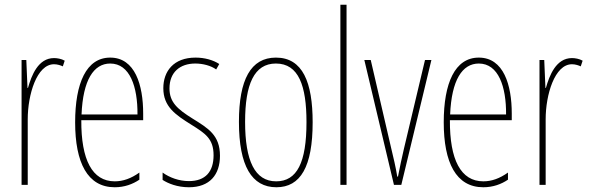

<svg xmlns="http://www.w3.org/2000/svg" viewBox="-20 -780 2487 810"><path d="M208 -535C141 -535 113 -462 98 -409H96L91 -527H71V0H97V-277C97 -380 135 -509 208 -509C222 -509 237 -504 245 -500L253 -524C239 -532 221 -535 208 -535Z M445 -537C344 -537 297 -429 297 -264C297 -94 349 10 464 10C505 10 540 -3 568 -22V-52C533 -27 499 -15 464 -15C369 -15 322 -106 323 -273H584V-301C584 -421 550 -537 445 -537ZM445 -512C528 -512 561 -414 560 -297H324C330 -442 375 -512 445 -512Z M908 -123C908 -210 858 -239 792 -280C728 -320 695 -349 695 -407C695 -475 739 -512 804 -512C836 -512 870 -503 892 -487L905 -510C879 -527 843 -537 805 -537C712 -537 669 -479 669 -408C669 -330 720 -296 787 -254C846 -217 881 -195 881 -125C881 -56 847 -16 777 -16C735 -16 695 -31 666 -52V-21C689 -6 728 10 777 10C865 10 908 -43 908 -123Z M1299 -264C1299 -433 1257 -537 1144 -537C1038 -537 988 -444 988 -266C988 -80 1042 10 1146 10C1248 10 1299 -77 1299 -264ZM1014 -266C1014 -424 1052 -512 1144 -512C1240 -512 1273 -418 1273 -265C1273 -94 1233 -15 1145 -15C1055 -15 1014 -102 1014 -266Z M1442 0V-760H1416V0Z M1642 0H1673L1800 -527H1773L1684 -152C1675 -114 1667 -76 1659 -35H1656C1649 -77 1640 -115 1631 -152L1544 -527H1517Z M2000 -537C1899 -537 1852 -429 1852 -264C1852 -94 1904 10 2019 10C2060 10 2095 -3 2123 -22V-52C2088 -27 2054 -15 2019 -15C1924 -15 1877 -106 1878 -273H2139V-301C2139 -421 2105 -537 2000 -537ZM2000 -512C2083 -512 2116 -414 2115 -297H1879C1885 -442 1930 -512 2000 -512Z M2393 -535C2326 -535 2298 -462 2283 -409H2281L2276 -527H2256V0H2282V-277C2282 -380 2320 -509 2393 -509C2407 -509 2422 -504 2430 -500L2438 -524C2424 -532 2406 -535 2393 -535Z"/></svg>

Font: Noto Sans Malayalam ExtraCondensed Thin
Style: Regular
Weight: 100
Width: 2
Designer: Jelle Bosma - Monotype Design Team
Foundry: Monotype Imaging Inc.
Version: Version 2.104